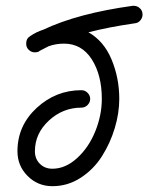

<svg xmlns="http://www.w3.org/2000/svg" viewBox="-20 -640 540 660"><path d="M116 -465Q115 -464 114 -463Q108 -460 100 -460Q88 -460 79 -468.5Q70 -477 70 -490Q70 -508 84 -516Q104 -530 129 -538Q247 -594 436 -620H440Q452 -620 461 -611.5Q470 -603 470 -590Q470 -579 462.5 -570Q455 -561 444 -560Q354 -547 284 -529Q337 -499 363.5 -435.5Q390 -372 390 -300Q390 -251 374.5 -199.5Q359 -148 330.5 -103Q302 -58 257.5 -29Q213 0 160 0Q110 0 75 -35Q40 -70 40 -120Q40 -208 106 -269Q172 -330 260 -330Q272 -330 281 -321Q290 -312 290 -300Q290 -288 281 -279Q272 -270 260 -270Q196 -270 148 -225.5Q100 -181 100 -120Q100 -94 117 -77Q134 -60 160 -60Q205 -60 245 -96.5Q285 -133 307.5 -188.5Q330 -244 330 -300Q330 -382 295.5 -436Q261 -490 200 -490Q172 -490 147 -481Q131 -473 116 -465Z"/></svg>

Font: Pecita
Style: Book
Weight: 400
Width: 7
Version: Version 4.3